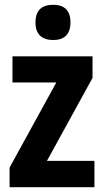

<svg xmlns="http://www.w3.org/2000/svg" viewBox="-20 -781 435 801"><path d="M202 -761C154 -761 128 -738 128 -687C128 -637 156 -614 202 -614C247 -614 274 -637 274 -687C274 -737 249 -761 202 -761ZM374 0V-110H176L366 -456V-546H32V-437H215L20 -82V0Z"/></svg>

Font: Noto Sans Telugu Condensed
Style: Bold
Weight: 700
Width: 3
Designer: Jelle Bosma - Monotype Design Team
Foundry: Monotype Imaging Inc.
Version: Version 2.005